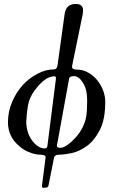

<svg xmlns="http://www.w3.org/2000/svg" viewBox="-20 -757 573 954"><path d="M199.2 -19.5Q215.8 -18.6 215.8 -34.2L257.8 -365.2V-370.1Q257.8 -377.9 251 -377.9Q203.1 -377.9 152.3 -307.6Q138.7 -290 132.8 -275.4Q114.3 -240.2 110.4 -149.4Q112.3 -94.7 140.1 -58.1Q168 -21.5 199.2 -19.5ZM262.7 -33.2Q262.7 -22.5 278.8 -22.5Q294.9 -22.5 314.9 -36.6Q335 -50.8 347.7 -65.4Q372.1 -88.9 388.2 -120.1Q404.3 -151.4 408.2 -177.7Q413.1 -204.1 413.1 -258.8Q413.1 -313.5 392.1 -346.2Q371.1 -378.9 347.7 -378.9Q324.2 -378.9 323.2 -365.2ZM356.4 -737.3Q392.6 -737.3 392.6 -706.1Q392.6 -697.3 390.6 -684.6L337.9 -427.7V-424.8Q337.9 -411.1 364.3 -411.1Q390.6 -411.1 416 -397.5Q441.4 -383.8 460 -362.3Q502.9 -310.5 502.9 -250Q502.9 -162.1 475.6 -110.4Q448.2 -57.6 410.6 -30.8Q373 -3.9 335.4 3.9Q297.9 11.7 273.9 11.7Q250 11.7 248 29.3L220.7 166Q218.8 171.9 214.8 173.8Q210 175.8 199.2 175.8Q198.2 176.8 198.2 176.8Q188.5 176.8 188.5 168V166L206.1 29.3L207 25.4Q207 11.7 180.7 11.7Q156.2 11.7 127 0Q97.7 -10.7 74.2 -32.2Q19.5 -79.1 19.5 -149.4Q19.5 -201.2 39.6 -249Q59.6 -296.9 91.8 -333Q122.1 -367.2 165 -389.6Q206.1 -412.1 247.1 -412.1Q262.7 -412.1 265.6 -430.7L300.8 -684.6Q306.6 -737.3 356.4 -737.3Z"/></svg>

Font: Menaion Unicode
Style: Regular
Weight: 400
Designer: Aleksandr Andreev
Foundry: Ponomar Technologies, Inc.
Version: 2.0